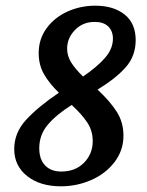

<svg xmlns="http://www.w3.org/2000/svg" viewBox="-20 -648 516 675"><path d="M414 -171Q414 -119 382.5 -78Q351 -37 300.5 -15Q250 7 194 7Q121 7 75.5 -29Q30 -65 30 -124Q30 -181 71.5 -226.5Q113 -272 187 -322Q153 -355 134.5 -387.5Q116 -420 116 -461Q116 -511 144 -549Q172 -587 217.5 -607.5Q263 -628 315 -628Q379 -628 418 -597Q457 -566 457 -507Q457 -451 422 -411.5Q387 -372 323 -333Q367 -292 390.5 -255Q414 -218 414 -171ZM272 -379Q323 -414 350 -445.5Q377 -477 377 -512Q377 -539 360.5 -555Q344 -571 313 -571Q271 -571 243.5 -542.5Q216 -514 216 -477Q216 -451 230.5 -428Q245 -405 272 -379ZM306 -152Q306 -188 287 -217Q268 -246 232 -279Q178 -245 148 -209.5Q118 -174 118 -127Q118 -88 138.5 -66.5Q159 -45 195 -45H196Q245 -45 275.5 -76Q306 -107 306 -152Z"/></svg>

Font: Charmonman
Style: Bold
Weight: 700
Designer: Ekaluck Peanpanawate
Foundry: Cadson Demak Co.,Ltd.
Version: Version 1.000; ttfautohint (v1.6)